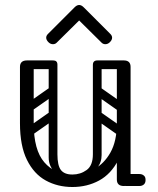

<svg xmlns="http://www.w3.org/2000/svg" viewBox="-20 -745 633 769"><path d="M270 4Q211 4 163.5 -22Q116 -48 88 -104.5Q60 -161 60 -251H115Q115 -144 157.5 -95Q200 -46 270 -46Q316 -46 356.5 -67.5Q397 -89 422.5 -134.5Q448 -180 448 -251H483Q483 -161 454 -104.5Q425 -48 377 -22Q329 4 270 4ZM88 -225Q60 -225 60 -251V-477Q60 -503 88 -503Q115 -503 115 -477V-251Q115 -225 88 -225ZM476 0Q448 0 448 -26V-477Q448 -503 476 -503Q503 -503 503 -477V-26Q503 0 476 0ZM453 -24Q453 -29 456 -34Q459 -39 463 -43Q465 -45 470.5 -46.5Q476 -48 487 -48H538Q550 -48 557 -41Q563 -36 563 -24Q563 -13 557 -7Q550 0 538 0H487Q466 0 462 -7Q455 -11 453 -24ZM193 -503Q210 -503 210 -486V-124Q210 -107 193 -107Q175 -107 175 -123V-485Q175 -503 193 -503ZM270 -46Q302 -46 327 -64Q352 -82 352 -127V-222H387V-124Q387 -94 369 -72.5Q351 -51 321.5 -39Q292 -27 259 -27ZM270 -46 280 -27Q231 -27 203 -52Q175 -77 175 -114V-222H210V-127Q210 -82 224 -64Q238 -46 270 -46ZM492 -486Q492 -468 474 -468H371Q353 -468 353 -486Q353 -503 372 -503H475Q492 -503 492 -486ZM208 -486Q208 -468 190 -468H87Q69 -468 69 -486Q69 -503 88 -503H191Q208 -503 208 -486ZM477 -305Q467 -292 454 -301L360 -367Q346 -376 357 -392Q367 -405 380 -396L474 -330Q479 -326 480.5 -319.5Q482 -313 477 -305ZM477 -207Q467 -194 454 -203L360 -269Q346 -278 357 -294Q367 -307 380 -298L474 -232Q479 -228 480.5 -221.5Q482 -215 477 -207ZM370 -503Q387 -503 387 -486V-154Q387 -137 370 -137Q352 -137 352 -153V-485Q352 -503 370 -503ZM466 -503Q483 -503 483 -486V-154Q483 -137 466 -137Q448 -137 448 -153V-485Q448 -503 466 -503ZM117 -308Q102 -297 93 -311Q89 -316 88.5 -323Q88 -330 96 -336L173 -390Q188 -400 198 -386Q202 -380 201.5 -373.5Q201 -367 194 -362ZM117 -210Q102 -199 93 -213Q89 -218 88.5 -225Q88 -232 96 -238L173 -292Q188 -302 198 -288Q202 -282 201.5 -275.5Q201 -269 194 -264ZM207 -574Q201 -568 192 -568Q182 -568 174 -576Q165 -585 165 -594Q165 -602 172 -609L279 -716Q288 -725 297 -725Q306 -725 315 -716L422 -609Q429 -602 429 -594Q429 -585 420 -576Q412 -568 402 -568Q393 -568 387 -574L297 -663Z"/></svg>

Font: Agu Display Uzo
Style: Regular
Weight: 400
Version: Version 1.103